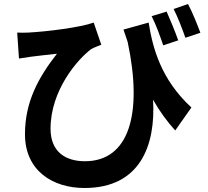

<svg xmlns="http://www.w3.org/2000/svg" viewBox="-20 -862 1040 961"><path d="M814 -804 739 -781C761 -738 781 -682 797 -635L872 -660C858 -701 832 -763 814 -804ZM921 -842 849 -817C870 -776 892 -718 908 -673L983 -698C968 -738 943 -801 921 -842ZM66 -699 75 -569C98 -573 113 -575 134 -578C164 -582 227 -589 265 -593C172 -474 105 -352 105 -190C105 -9 242 79 403 79C682 79 760 -135 746 -363C779 -305 816 -254 857 -209L938 -324C785 -465 744 -623 724 -749L598 -714L619 -652C696 -290 625 -55 405 -55C309 -55 233 -101 233 -218C233 -410 368 -565 436 -616C452 -625 472 -632 487 -638L449 -749C384 -725 217 -704 122 -699C103 -698 83 -698 66 -699Z"/></svg>

Font: Source Han Sans KR
Style: Bold
Weight: 700
Designer: Ryoko NISHIZUKA 西塚涼子 (kana, bopomofo & ideographs); Paul D. Hunt (Latin, Greek & Cyrillic); Sandoll Communications 산돌커뮤니
Foundry: Adobe
Version: Version 2.004;hotconv 1.0.118;makeotfexe 2.5.65603